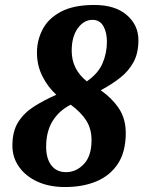

<svg xmlns="http://www.w3.org/2000/svg" viewBox="-20 -744 578 774"><path d="M242 10Q179 10 131.5 -11.5Q84 -33 57 -71Q30 -109 30 -157Q30 -215 53.5 -252Q77 -289 117 -314.5Q157 -340 207 -362Q173 -393 151 -436.5Q129 -480 129 -532Q129 -582 152 -626Q175 -670 226 -697Q277 -724 360 -724Q444 -724 491 -683.5Q538 -643 538 -582Q538 -530 518.5 -494Q499 -458 465 -431Q431 -404 386 -380Q430 -350 458.5 -308Q487 -266 487 -208Q487 -133 456 -85Q425 -37 370 -13.5Q315 10 242 10ZM330 -416Q375 -447 393 -488Q411 -529 411 -576Q411 -614 396.5 -639Q382 -664 353 -664Q318 -664 293.5 -630Q269 -596 269 -539Q269 -465 330 -416ZM246 -50Q287 -50 318 -82.5Q349 -115 349 -179Q349 -225 327.5 -258.5Q306 -292 265 -322Q218 -298 192 -256Q166 -214 166 -152Q166 -105 187 -77.5Q208 -50 246 -50Z"/></svg>

Font: Noto Serif Condensed ExtraBold
Style: Italic
Weight: 800
Width: 3
Italic angle: -12°
Designer: Monotype Design Team
Foundry: Monotype Imaging Inc.
Version: Version 2.014; ttfautohint (v1.8.4.7-5d5b)